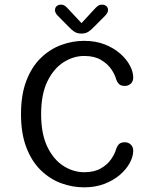

<svg xmlns="http://www.w3.org/2000/svg" viewBox="-20 -802 659 832"><path d="M344.2 9.8Q293.2 9.8 244.5 -8.2Q195.8 -26.2 156.6 -64.5Q117.3 -102.8 94.2 -163Q71 -223.2 71 -307.3Q71 -391.7 94.2 -452Q117.3 -512.3 156.6 -550.5Q195.8 -588.7 244.5 -606.8Q293.2 -625 344.2 -625Q393.8 -625 433.2 -609.8Q472.5 -594.5 500.3 -570.1Q528.2 -545.7 542.8 -518.2Q557.3 -490.7 557.3 -466.2Q557.3 -449.2 546.7 -439.4Q536 -429.7 521.5 -429.7Q503.5 -429.7 495.7 -437.8Q487.8 -445.8 482.8 -460Q477.5 -480.2 461.4 -503.2Q445.3 -526.3 416.8 -542.9Q388.2 -559.5 344.8 -559.5Q298.2 -559.5 255.3 -532.2Q212.5 -505 185.3 -449.2Q158.2 -393.5 158.2 -307.3Q158.2 -221.5 185.3 -165.6Q212.5 -109.7 255.3 -82.7Q298.2 -55.7 344.8 -55.7Q388.2 -55.7 416.8 -72.1Q445.3 -88.5 461.4 -111.8Q477.5 -135 482.8 -154.8Q487.8 -169.3 495.7 -177.4Q503.5 -185.5 521.5 -185.5Q536 -185.5 546.7 -175.5Q557.3 -165.5 557.3 -148.7Q557.3 -124.2 542.7 -96.6Q528 -69 500.2 -44.8Q472.3 -20.7 432.9 -5.4Q393.5 9.8 344.2 9.8ZM436.5 -734.8 389.3 -687.5Q375 -672 362.7 -664.2Q350.3 -656.5 332.8 -656.5Q315.3 -656.5 302.8 -664.2Q290.3 -672 276.2 -687.5L229.3 -734.8Q218.3 -746.3 218.3 -758.2Q218.3 -768.5 225.4 -775.2Q232.5 -781.8 243.8 -781.8Q254.8 -781.8 262.2 -776.2Q269.7 -770.5 278.5 -760.3L333.2 -701.8L387 -760Q395.7 -769.8 403.3 -775.8Q411 -781.8 421.7 -781.8Q433.7 -781.8 440.9 -775.3Q448.2 -768.8 448.2 -758.8Q448.2 -753.8 445.5 -747.7Q442.8 -741.5 436.5 -734.8Z"/></svg>

Font: Sono ExtraLight
Style: Regular
Weight: 200
Designer: Tyler Finck
Foundry: Tyler Finck
Version: Version 2.112